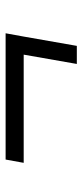

<svg xmlns="http://www.w3.org/2000/svg" viewBox="180 -556 300 701"><g transform="rotate(-90 330.5 -206.0)"><path d="M86 -270H481L447 -76H513L547 -270L559 -336H98Z"/></g></svg>

Font: Uncut Sans
Style: Italic
Weight: 400
Italic angle: -10°
Designer: Kasper Nordkvist
Foundry: Uncut Type
Version: Version 1.111;FEAKit 1.0